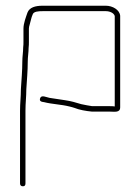

<svg xmlns="http://www.w3.org/2000/svg" viewBox="-20 -650 490 671"><path d="M72 -338C74 -371 77 -402 77 -435C77 -451 80 -467 80 -483C81 -490 81 -497 81 -503V-550C81 -554 82 -559 84 -565C88 -578 89 -588 94 -599C97 -610 114 -611 129 -611H350C363 -611 378 -605 381 -594V-278C376 -279 369 -279 362 -279H302L284 -282L264 -286C244 -292 228 -297 206 -300L153 -308C142 -310 124 -320 120 -306C117 -296 125 -294 134 -293C161 -286 194 -285 222 -278C232 -276 232 -275 240 -273C257 -266 280 -262 301 -260H362C380 -260 400 -255 400 -275V-595C398 -616 373 -630 350 -630H129C103 -630 83 -624 76 -606C71 -591 62 -569 62 -550V-504C62 -498 62 -491 61 -484C61 -468 58 -452 58 -435C58 -403 55 -371 53 -338C53 -311 50 -289 50 -263V-9C50 -2 54 1 60 1C66 1 69 -2 69 -9V-263C69 -291 72 -312 72 -338Z"/></svg>

Font: Electronic
Style: ExThn
Weight: 100
Version: Version 1.011